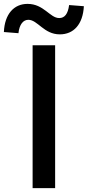

<svg xmlns="http://www.w3.org/2000/svg" viewBox="-71 -969 452 989"><path d="M97 0H213V-736H97ZM237 -792C308 -792 356 -843 361 -937L285 -943C279 -897 262 -876 234 -876C186 -876 155 -949 71 -949C1 -949 -47 -897 -51 -804L24 -798C29 -844 49 -867 75 -867C123 -867 155 -792 237 -792Z"/></svg>

Font: Kinto Sans Med
Style: Regular
Weight: 500
Designer: Authors: Ryoko NISHIZUKA  (kana & ideographs); Paul D. Hunt (Latin, Greek & Cyrillic); Wenlong ZHANG  (bopomofo); Sandol
Foundry: Adobe Systems Incorporated, ookami Inc.
Version: Version 0.001